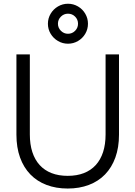

<svg xmlns="http://www.w3.org/2000/svg" viewBox="-20 -1018 742 1052"><path d="M352.5 -778.5Q323 -778.5 297.8 -793.2Q272.5 -808 257.5 -833Q242.5 -858 242.5 -888Q242.5 -917.5 257.5 -942.8Q272.5 -968 297.8 -982.8Q323 -997.5 352.5 -997.5Q382 -997.5 407.2 -982.8Q432.5 -968 447.2 -942.8Q462 -917.5 462 -888Q462 -858 447.2 -833Q432.5 -808 407.2 -793.2Q382 -778.5 352.5 -778.5ZM352.5 -833Q375.5 -833 391.5 -849.2Q407.5 -865.5 407.5 -888Q407.5 -911 391.5 -927Q375.5 -943 352.5 -943Q330 -943 313.8 -927Q297.5 -911 297.5 -888Q297.5 -865.5 313.8 -849.2Q330 -833 352.5 -833ZM351 15Q287 15 235 -4.8Q183 -24.5 146.2 -62.5Q109.5 -100.5 89.8 -155.2Q70 -210 70 -280V-720H143.5V-281.5Q143.5 -227 157.2 -184.8Q171 -142.5 197.5 -113.5Q224 -84.5 262.5 -69.5Q301 -54.5 351 -54.5Q401 -54.5 439.5 -69.5Q478 -84.5 504.5 -113.5Q531 -142.5 544.8 -184.8Q558.5 -227 558.5 -281.5V-720H632V-280Q632 -210 612.2 -155.2Q592.5 -100.5 555.8 -62.5Q519 -24.5 467 -4.8Q415 15 351 15Z"/></svg>

Font: Vela Sans
Style: Regular
Weight: 400
Designer: Principal design: Mikhail Sharanda - project Manrope.
Design modification: Ravid Balaliev
Foundry: Mikhail Sharanda
Version: Version 1.001